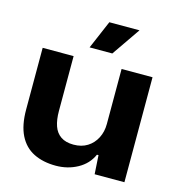

<svg xmlns="http://www.w3.org/2000/svg" viewBox="-111 -840 884 947"><g transform="rotate(15 331.5 -367.0)"><path d="M258 9Q193 9 145 -15Q97 -39 71.5 -90Q46 -141 46 -221V-536H204V-256Q204 -211 215 -179.5Q226 -148 251 -131Q276 -114 316 -114Q357 -114 386.5 -132.5Q416 -151 432.5 -183Q449 -215 449 -255V-536H607V0H455L449 -96H441Q419 -46 369 -18.5Q319 9 258 9ZM269 -598 331 -743H485L385 -598Z"/></g></svg>

Font: Mona Sans SemiExpanded
Style: Bold
Weight: 700
Width: 6
Designer: Deni Anggara
Foundry: GitHub
Version: Version 2.000